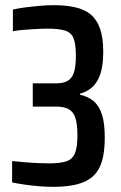

<svg xmlns="http://www.w3.org/2000/svg" viewBox="-20 -716 469 744"><path d="M187 8Q164 8 136 6Q108 4 80 0Q52 -4 27 -9V-92Q55 -89 79.5 -87Q104 -85 127 -84Q150 -83 171 -83Q212 -83 236 -90.5Q260 -98 270 -121Q280 -144 280 -190Q280 -234 272.5 -258Q265 -282 247 -292.5Q229 -303 197 -303H107V-393H197Q224 -393 241 -402Q258 -411 266 -434Q274 -457 274 -499Q274 -545 265 -567.5Q256 -590 232 -597.5Q208 -605 165 -605Q142 -605 119 -603.5Q96 -602 74 -600.5Q52 -599 30 -595V-679Q52 -684 79 -687.5Q106 -691 135 -693.5Q164 -696 188 -696Q236 -696 272.5 -687.5Q309 -679 332.5 -659Q356 -639 368 -604Q380 -569 380 -515Q380 -442 357.5 -403.5Q335 -365 290 -353V-349Q322 -342 343.5 -323.5Q365 -305 375.5 -271Q386 -237 386 -183Q386 -131 376 -94.5Q366 -58 343 -35.5Q320 -13 281.5 -2.5Q243 8 187 8Z"/></svg>

Font: Saira Condensed SemiBold
Style: Regular
Weight: 600
Width: 3
Designer: Hector Gatti with collaboration of the Omnibus-Type team
Foundry: Omnibus-Type
Version: Version 1.100